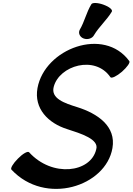

<svg xmlns="http://www.w3.org/2000/svg" viewBox="-20 -1172 867 1255"><path d="M595 -943C627 -997 679 -1042 711 -1096C718 -1109 692 -1129 655 -1142C618 -1155 583 -1156 577 -1144C544 -1090 533 -1031 501 -977C490 -955 502 -929 528 -920C554 -911 584 -921 595 -943ZM55 -63C277 174 672 47 715 -204C740 -347 618 -430 484 -472C404 -497 311 -527 331 -604C367 -744 602 -814 702 -667C710 -658 743 -674 777 -703C811 -733 833 -764 825 -773C660 -999 272 -855 225 -596C201 -462 295 -367 419 -328C509 -299 629 -262 609 -196C574 -43 321 -10 170 -177C161 -186 128 -167 97 -135C65 -103 46 -71 55 -63Z"/></svg>

Font: Nupuram Black Oblique
Style: Regular
Weight: 900
Designer: Santhosh Thottingal (santhosh.thottingal@gmail.com)
Foundry: SMC
Version: Version 1.000